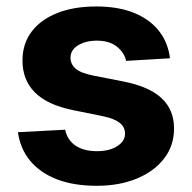

<svg xmlns="http://www.w3.org/2000/svg" viewBox="-20 -573 602 603"><path d="M513.9 -390 376 -381.8Q370.5 -407.9 347 -426.6Q323.5 -445.3 284.2 -445.3Q249 -445.3 225.2 -430.6Q201.4 -415.9 201.4 -391.8Q201.4 -372 216.7 -358.1Q232.1 -344.2 269.9 -336.3L369.1 -316.8Q448.3 -301 487.5 -264.6Q526.6 -228.3 526.6 -169.3Q526.6 -115.4 495.3 -75Q464.1 -34.5 409.3 -12Q354.6 10.5 283.8 10.5Q211.4 10.5 158.6 -9.9Q105.9 -30.4 74.7 -68.1Q43.5 -105.9 36.3 -157.8L184.6 -165.6Q191.7 -132.5 217.7 -115.4Q243.7 -98.2 284 -98.2Q323.6 -98.2 348.1 -113.9Q372.7 -129.5 372.7 -153.3Q372.7 -174.2 355.6 -187.5Q338.5 -200.8 302.7 -208.2L208.4 -227.3Q128.5 -243.7 89.6 -282.7Q50.6 -321.7 50.6 -382.8Q50.6 -435.6 79.3 -473.6Q108.1 -511.6 160.1 -532.2Q212.1 -552.7 281.8 -552.7Q350.7 -552.7 400.1 -532.9Q449.6 -513 478.6 -476.6Q507.6 -440.2 513.9 -390Z"/></svg>

Font: GitLab Sans
Style: Regular
Weight: 400
Designer: Rasmus Andersson
Foundry: Modifications by GitLab B.V., manufactured by rsms
Version: Version 4.000;git-c8fb6b7